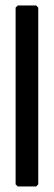

<svg xmlns="http://www.w3.org/2000/svg" viewBox="-20 -676 197 696"><path d="M44.4 -656.2H110.8L118.7 -648.4V-7.8L110.8 0H44.4L36.6 -7.8V-648.4Z"/></svg>

Font: Dehalvi Khush Khat
Style: Regular
Weight: 400
Version: Version 002.500